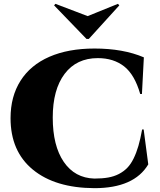

<svg xmlns="http://www.w3.org/2000/svg" viewBox="-20 -967 833 1001"><path d="M443 -764 602 -939 595 -947 437 -883 269 -947 262 -939 431 -764ZM721 -292H729L753 -110Q679 14 472 14Q268 13 151.5 -82.5Q35 -178 35 -351Q35 -464 87 -546Q139 -628 237.5 -671Q336 -714 473 -714Q622 -714 730 -668L720 -477H711Q682 -578 627 -621Q572 -664 490 -664Q379 -664 317 -582Q255 -500 255 -354Q255 -207 312.5 -123Q370 -39 472 -36Q513 -36 544 -41.5Q575 -47 600 -60Q625 -73 643.5 -92Q662 -111 676.5 -140.5Q691 -170 701.5 -206Q712 -242 721 -292Z"/></svg>

Font: Cinzel Decorative Black
Style: Regular
Weight: 900
Designer: Natanael Gama
Version: Version 1.001;PS 001.001;hotconv 1.0.56;makeotf.lib2.0.21325